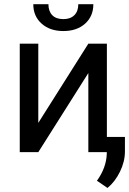

<svg xmlns="http://www.w3.org/2000/svg" viewBox="-20 -741 628 935"><path d="M410.2 -528.3H500.5V0H410.2V-385.3L166.5 0H76.2V-528.3H166.5V-142.6ZM434.6 -720.7Q434.6 -661.6 394.3 -625.7Q354 -589.8 288.6 -589.8Q223.1 -589.8 182.6 -626Q142.1 -662.1 142.1 -720.7H215.8Q215.8 -686.5 234.4 -667.2Q252.9 -647.9 288.6 -647.9Q322.8 -647.9 342 -667Q361.3 -686 361.3 -720.7ZM503.4 174.3 452.1 139.2Q498 75.2 500 7.3V-74.2H588.4V-3.4Q588.4 45.9 564.2 95.2Q540 144.5 503.4 174.3Z"/></svg>

Font: Noboto
Style: Regular
Weight: 400
Designer: Google
Version: Version 2.001101; 2014